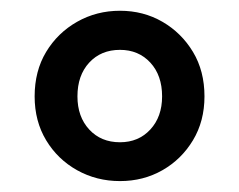

<svg xmlns="http://www.w3.org/2000/svg" viewBox="-20 -798 444 357"><path d="M203.1 -461.3Q159.6 -461.3 123.4 -481.5Q87.2 -501.7 65.8 -537.2Q44.4 -572.7 44.4 -618.8Q44.4 -666 65.8 -701.5Q87.2 -737 123.4 -757.5Q159.6 -778 203.1 -778Q246.6 -778 282 -757.5Q317.4 -737 338.8 -701.5Q360.2 -666 360.2 -618.8Q360.2 -572.7 338.8 -537.2Q317.4 -501.7 282 -481.5Q246.6 -461.3 203.1 -461.3ZM203.1 -533.5Q237.6 -533.5 259.5 -557.2Q281.4 -580.9 281.4 -618.8Q281.4 -657.9 259.5 -681.6Q237.6 -705.3 203.1 -705.3Q167.8 -705.3 145.9 -681.6Q124 -657.9 124 -618.8Q124 -580.9 145.9 -557.2Q167.8 -533.5 203.1 -533.5Z"/></svg>

Font: Shanggu Sans SC VF
Style: Regular
Weight: 250
Designer: GuiWonder
Version: Version 1.021